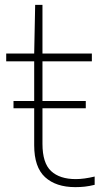

<svg xmlns="http://www.w3.org/2000/svg" viewBox="-20 -760 412 789"><path d="M289.5 9Q210 9 165.2 -32Q120.5 -73 120.5 -163V-315H35.5V-345H120.5V-508H5.5V-540H120.5L124.5 -740H154.5V-540H357.5V-508H154.5V-345H332.5V-315H154.5V-169Q154.5 -90 190 -57Q225.5 -24 291.5 -24Q325 -24 369 -34.5V-0.5Q346.5 5 328.2 7Q310 9 289.5 9Z"/></svg>

Font: Encode Sans SemiExpanded SemiExpanded Thin
Style: Regular
Weight: 100
Width: 6
Designer: Multiple Designers
Foundry: Impallari Type
Version: Version 3.000; ttfautohint (v1.8.3) -l 8 -r 50 -G 200 -x 14 